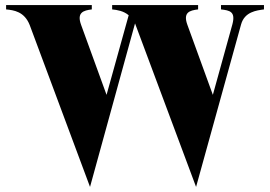

<svg xmlns="http://www.w3.org/2000/svg" viewBox="-20 -720 1062 755"><path d="M849 -700V-683C883 -679 907 -675 894 -625L817 -347L717 -622C699 -671 725 -679 759 -683V-700H421V-683C441 -681 466 -677 486 -660L399 -347L299 -622C281 -671 308 -679 341 -683V-700H4V-683C34 -680 76 -675 97 -621L334 15L511 -628L751 15L928 -624C942 -674 989 -679 1018 -683V-700Z"/></svg>

Font: Sprat Condesed
Style: Bold
Weight: 700
Width: 3
Designer: Ethan Nakache
Foundry: Collletttivo
Version: Version 2.000;Glyphs 3.2 (3217)